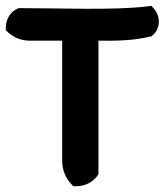

<svg xmlns="http://www.w3.org/2000/svg" viewBox="-22 -621 568 661"><path d="M-2 -517C18 -497 43 -481 80 -481H192V-67C192 -36 205 -6 223 12L230 20H241C275 20 301 3 317 -21V-481C373 -480 439 -481 494 -495L500 -496L504 -500C531 -523 531 -565 508 -591L499 -601L486 -599C366 -585 191 -593 48 -593H42L36 -590C13 -579 -2 -554 -2 -526Z"/></svg>

Font: Snowfall
Style: Blk
Weight: 900
Designer: Jasper
Foundry: Cannot Into Space Fonts
Version: Version 0.9